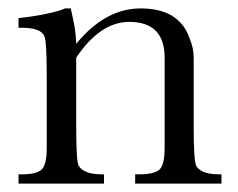

<svg xmlns="http://www.w3.org/2000/svg" viewBox="-20 -436 566 456"><path d="M148 -416Q152 -399 156 -378.5Q160 -358 161 -332Q230 -416 314 -416Q405 -416 430 -346Q440 -321 440 -301V-136Q440 -55 446 -42Q458 -22 500 -22H506V0H301V-22H311Q347 -22 359 -33.5Q371 -45 371 -85V-299Q371 -384 287 -384Q218 -384 161 -299V-136Q161 -52 167 -42Q180 -22 221 -22H227V0H24V-22H32Q67 -22 79 -33.5Q91 -45 91 -85V-256Q91 -340 85 -351Q76 -370 32 -370H24V-393Q82 -399 125 -412L134 -416Z"/></svg>

Font: New Athena Unicode
Style: Regular
Weight: 400
Designer: J. Rusten 1997; rev. by R. Hancock 2001, 2002, rev. by D. Mastronarde 2002-2021
Foundry: GreekKeys New Athena Unicode
Version: Version 5.008